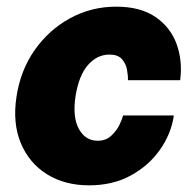

<svg xmlns="http://www.w3.org/2000/svg" viewBox="-20 -547 588 577"><path d="M248 10Q174.5 10 121 -23.5Q67.5 -57 42.5 -117Q17.5 -177 29.5 -256Q41.5 -336 84.5 -397Q127.5 -458 191.2 -492.5Q255 -527 329 -527Q402 -527 447.2 -496Q492.5 -465 510.8 -414.5Q529 -364 521.5 -306H364.5Q365 -320.5 361.5 -338.5Q358 -356.5 346 -369.8Q334 -383 309 -383Q272 -383 244.5 -351.8Q217 -320.5 207 -258Q197.5 -194.5 217.2 -159.2Q237 -124 273.5 -124Q298 -124 314 -138.8Q330 -153.5 338.8 -171.5Q347.5 -189.5 350 -200H502.5Q494.5 -145 460.8 -97Q427 -49 372.8 -19.5Q318.5 10 248 10Z"/></svg>

Font: Public Sans Thin Black
Style: Italic
Weight: 900
Italic angle: -8°
Version: Version 2.001